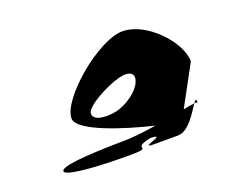

<svg xmlns="http://www.w3.org/2000/svg" viewBox="-82 -855 936 755"><g transform="rotate(-20 385.5 -478.0)"><path d="M79 -274C79 -256 181 -244 343 -244C461 -244 348 -260 445 -280C525 -278 376 -252 452 -252H550C598 -252 635 -322 654 -349C643 -348 627 -345 607 -341L698 -509C698 -590 585 -712 485 -712C383 -712 180 -540 180 -458C180 -405 359 -348 480 -319C431 -311 381 -305 343 -305C181 -303 79 -294 79 -274ZM258 -449C257 -479 360 -532 408 -544C455 -557 480 -542 466 -507C452 -472 403 -436 355 -424C302 -414 259 -422 258 -449ZM654 -349C663 -350 668 -349 668 -347C668 -365 663 -362 654 -349Z"/></g></svg>

Font: Ampere
Style: Ext
Weight: 400
Version: Version 1